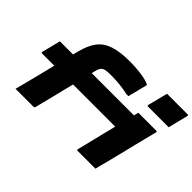

<svg xmlns="http://www.w3.org/2000/svg" viewBox="-133 -1136 1475 1475"><g transform="rotate(45 605.0 -398.0)"><path d="M978 -796H1201Q1212 -796 1209 -785L1169 -623H945Q934 -623 937 -634ZM336 -11Q333 0 322 0H128Q135 -26 142 -53Q149 -80 156 -108Q171 -165 185 -222Q199 -279 213 -336H81Q70 -336 73 -347Q83 -385 92.5 -423.5Q102 -462 111 -499H254Q260 -521 265 -541Q286 -626 324 -676Q362 -726 428.5 -748Q495 -770 601 -770Q657 -770 703.5 -764.5Q750 -759 780.5 -751Q811 -743 819 -735Q821 -733 820 -727Q810 -688 800.5 -649.5Q791 -611 781 -573H761Q722 -582 675.5 -587.5Q629 -593 580 -593Q531 -593 514 -589Q497 -585 489 -577Q475 -567 467 -539Q463 -523 457 -499H916Q921 -518 925 -537H1120Q1131 -537 1128 -526Q1117 -484 1103 -428Q1089 -372 1074 -311.5Q1059 -251 1045.5 -195Q1032 -139 1021 -97Q1014 -72 1008 -48.5Q1002 -25 996 0H803Q792 0 795 -11Q800 -31 810 -72Q820 -113 832 -162Q844 -211 855.5 -257.5Q867 -304 875 -336H417Q402 -275 386.5 -212.5Q371 -150 357.5 -97Q344 -44 336 -11Z"/></g></svg>

Font: Recursive Mn Lnr St Blk
Style: Italic
Weight: 900
Italic angle: -15°
Monospace: yes
Version: Version 1.079;hotconv 1.0.112;makeotfexe 2.5.65598; ttfautoh